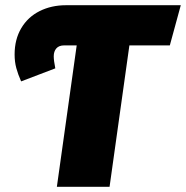

<svg xmlns="http://www.w3.org/2000/svg" viewBox="-20 -716 713 736"><path d="M631 -542H476L400 0H198L274 -542H226Q206 -542 196 -530.5Q186 -519 186 -500Q186 -484 192 -454L61 -404Q49 -431 42.5 -455Q36 -479 36 -507Q36 -565 61.5 -608Q87 -651 132 -673.5Q177 -696 233 -696H673Z"/></svg>

Font: Fira Sans Black
Style: Italic
Weight: 900
Italic angle: -8°
Designer: Carrois Corporate & Edenspiekermann AG
Foundry: Carrois Corporate GbR & Edenspiekermann AG
Version: Version 4.203